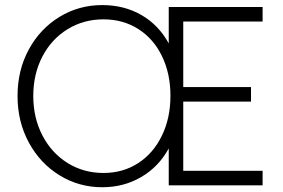

<svg xmlns="http://www.w3.org/2000/svg" viewBox="-20 -748 1142 775"><path d="M50.8 -360.4Q50.8 -464.8 96.4 -548.6Q142.1 -632.3 220.2 -679.9Q298.3 -727.5 392.6 -727.5Q481.4 -727.5 551 -687.3Q620.6 -647 661.1 -572.8V-719.7H1040V-661.1H719.7V-396.5H993.2V-337.9H719.7V-58.6H1040V0H661.1V-148.9Q620.6 -74.7 550 -33.4Q479.5 7.8 392.6 7.8Q298.8 7.8 220.5 -40.3Q142.1 -88.4 96.4 -172.6Q50.8 -256.8 50.8 -360.4ZM668 -361.3Q668 -450.7 634 -521Q600.1 -591.3 538.6 -630.6Q477.1 -669.9 397.5 -669.9Q317.4 -669.9 252.7 -630.1Q188 -590.3 151.1 -519.8Q114.3 -449.2 114.3 -360.4Q114.3 -272 151.4 -200.9Q188.5 -129.9 253.2 -89.8Q317.9 -49.8 397.5 -49.8Q476.6 -49.8 537.8 -89.6Q599.1 -129.4 633.5 -200.4Q668 -271.5 668 -361.3Z"/></svg>

Font: Reddit Sans Chocolate Light
Style: Regular
Weight: 300
Designer: Stephen Hutchings
Foundry: Reddit
Version: Version 1.013